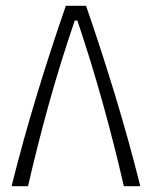

<svg xmlns="http://www.w3.org/2000/svg" viewBox="-20 -645 526 665"><path d="M208 -625Q154 -469 106.5 -312.5Q59 -156 20 0H77Q110 -144 150 -287.5Q190 -431 239 -574H248Q296 -431 336 -287.5Q376 -144 409 0H466Q427 -156 379.5 -312.5Q332 -469 278 -625Z"/></svg>

Font: Changa ExtraLight ExtraLight
Style: Regular
Weight: 250
Version: Version 3.002; ttfautohint (v1.8.2)